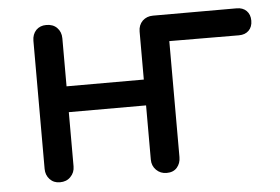

<svg xmlns="http://www.w3.org/2000/svg" viewBox="-44 -606 971 665"><g transform="rotate(-5 441.5 -273.5)"><path d="M138.7 0Q117.2 0 103.5 -14.6Q89.8 -29.3 89.8 -50.8Q89.8 -199.2 89.8 -496.1Q89.8 -518.6 103.5 -533.2Q117.2 -546.9 138.7 -546.9Q162.1 -546.9 175.8 -533.2Q190.4 -518.6 190.4 -496.1Q190.4 -440.4 190.4 -329.1Q256.8 -329.1 459 -329.1Q459 -371.1 459 -496.1Q459 -518.6 473.6 -533.2Q488.3 -546.9 509.8 -546.9Q607.4 -546.9 800.8 -546.9Q822.3 -546.9 835 -534.2Q847.7 -521.5 847.7 -500Q847.7 -478.5 835 -465.8Q822.3 -453.1 800.8 -453.1Q720.7 -453.1 558.6 -454.1Q558.6 -353.5 558.6 -50.8Q558.6 -29.3 545.9 -14.6Q533.2 0 509.8 0Q488.3 0 473.6 -14.6Q459 -29.3 459 -50.8Q459 -113.3 459 -239.3Q391.6 -239.3 190.4 -239.3Q190.4 -192.4 190.4 -50.8Q190.4 -29.3 175.8 -14.6Q162.1 0 138.7 0Z"/></g></svg>

Font: Abed
Style: Bold
Weight: 700
Designer: Johan Aakerlund
Version: Version 3.105